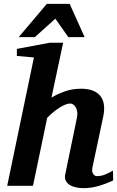

<svg xmlns="http://www.w3.org/2000/svg" viewBox="-20 -957 605 989"><path d="M332 -765.6 265.1 -860.8 159.2 -765.6H76.2L221.2 -937H338.9L416 -765.6ZM563 -27.8Q525.4 -9.8 487.1 1.2Q448.7 12.2 409.2 12.2Q391.6 12.2 373.3 8.5Q355 4.9 340.8 -3.4Q326.7 -11.7 319.3 -25.1Q312 -38.6 315.9 -58.1L376 -349.1Q379.9 -367.2 377.7 -381.1Q375.5 -395 370.1 -404.5Q364.7 -414.1 356.9 -418.9Q349.1 -423.8 341.8 -423.8Q330.6 -423.8 316.4 -418.2Q302.2 -412.6 286.6 -402.6Q271 -392.6 254.6 -379.2Q238.3 -365.7 223.1 -350.1L149.9 0H17.1L154.8 -661.1L66.9 -668.9V-705.1L235.8 -736.8H305.2L245.1 -454.1Q275.4 -472.7 314 -486.3Q352.5 -500 397 -500Q434.6 -500 459.5 -489.7Q484.4 -479.5 498.3 -460.9Q512.2 -442.4 515.4 -416.3Q518.6 -390.1 512.2 -358.9L456.1 -94.2Q453.6 -81.5 455.3 -73.2Q457 -64.9 460.9 -59.6Q464.8 -54.2 469.7 -52Q474.6 -49.8 479 -49.8Q501 -49.8 520.3 -57.6Q539.6 -65.4 562 -78.1Z"/></svg>

Font: Charis SIL Viet
Style: Bold Italic
Weight: 700
Italic angle: -11°
Foundry: SIL International
Version: Version 5.000